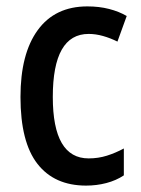

<svg xmlns="http://www.w3.org/2000/svg" viewBox="-20 -570 441 600"><path d="M249 10Q150 10 97 -58Q44 -126 44 -267Q44 -402 98 -476Q152 -550 253 -550Q290 -550 321 -542Q352 -534 376 -520L347 -440Q325 -451 302 -457.5Q279 -464 257 -464Q145 -464 145 -267Q145 -75 257 -75Q287 -75 314 -83.5Q341 -92 367 -106V-22Q343 -6 312.5 2Q282 10 249 10Z"/></svg>

Font: Noto Sans Arabic UI Cn Md
Style: Regular
Weight: 500
Width: 3
Designer: Monotype Design Team, Nadine Chahine and Nizar Qandah
Foundry: Monotype Imaging Inc.
Version: Version 2.010; ttfautohint (v1.8.4.7-5d5b)